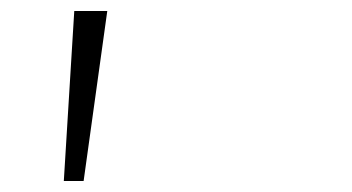

<svg xmlns="http://www.w3.org/2000/svg" viewBox="-20 -678 640 349"><path d="M115 -658H175L132 -349H96Z"/></svg>

Font: Ysabeau Infant Semilight
Style: Regular
Weight: 300
Designer: Christian Thalmann (Catharsis Fonts)
Version: Version 0.003